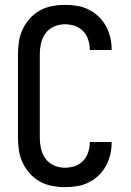

<svg xmlns="http://www.w3.org/2000/svg" viewBox="-20 -763 540 791"><path d="M247 8Q221 8 194.5 3Q168 -2 144.5 -15Q121 -28 103 -48Q85 -68 73.5 -92.5Q62 -117 58 -143.5Q54 -170 54 -196V-539Q54 -565 58 -591.5Q62 -618 73.5 -642.5Q85 -667 103 -687Q121 -707 144.5 -720Q168 -733 194.5 -738Q221 -743 247 -743Q272 -743 297 -739Q322 -735 344.5 -724Q367 -713 385.5 -695.5Q404 -678 416 -656Q428 -634 434 -609.5Q440 -585 440 -560V-557H350V-558Q350 -579 343.5 -599Q337 -619 322.5 -634.5Q308 -650 288 -656.5Q268 -663 247 -663Q224 -663 202.5 -653.5Q181 -644 167.5 -625.5Q154 -607 149 -584.5Q144 -562 144 -539V-196Q144 -173 149 -150.5Q154 -128 167.5 -109.5Q181 -91 202.5 -81.5Q224 -72 247 -72Q268 -72 288 -78.5Q308 -85 322.5 -100.5Q337 -116 343.5 -136Q350 -156 350 -177V-178H440V-175Q440 -150 434 -125.5Q428 -101 416 -79Q404 -57 385.5 -39.5Q367 -22 344.5 -11Q322 0 297 4Q272 8 247 8Z"/></svg>

Font: Iosevka Term Medium
Style: Regular
Weight: 500
Monospace: yes
Designer: Belleve Invis
Foundry: Belleve Invis
Version: Version 26.3.1